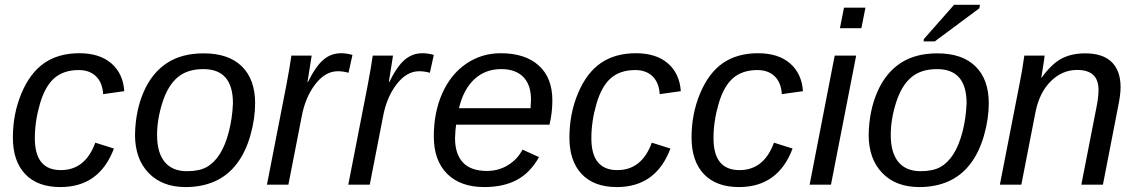

<svg xmlns="http://www.w3.org/2000/svg" viewBox="-20 -756 4653 786"><path d="M229 -59.6Q329.1 -59.6 370.1 -171.9L446.3 -147.9Q387.2 9.8 227.1 9.8Q133.3 9.8 83 -43.5Q32.7 -96.7 32.7 -192.9Q32.7 -290.5 68.1 -374.5Q103.5 -458.5 161.9 -498.3Q220.2 -538.1 305.2 -538.1Q387.7 -538.1 435.8 -496.6Q483.9 -455.1 488.8 -382.8L402.3 -370.6Q399.4 -418 373 -443.6Q346.7 -469.2 302.2 -469.2Q240.7 -469.2 202.6 -436.3Q164.6 -403.3 143.6 -331.5Q122.6 -259.8 122.6 -189.9Q122.6 -59.6 229 -59.6Z M1024.4 -333.5Q1024.4 -270 1004.9 -201.4Q985.4 -132.8 949 -85.2Q912.6 -37.6 859.9 -13.9Q807.1 9.8 739.7 9.8Q644 9.8 588.4 -47.9Q532.7 -105.5 532.7 -204.6Q534.7 -304.2 568.8 -381.3Q603 -458.5 663.6 -498Q724.1 -537.6 813.5 -537.6Q916 -537.6 970.2 -484.1Q1024.4 -430.7 1024.4 -333.5ZM933.6 -333.5Q933.6 -473.1 812.5 -473.1Q746.6 -473.1 706.8 -439.2Q667 -405.3 645 -336.4Q623 -267.6 623 -203.1Q623 -130.9 654.3 -93Q685.5 -55.2 745.1 -55.2Q795.4 -55.2 825.9 -72Q856.4 -88.9 879.4 -124.8Q902.3 -160.6 916.7 -216.3Q931.2 -272 933.6 -333.5Z M1406.7 -458Q1385.3 -464.4 1362.8 -464.4Q1311.5 -464.4 1270.3 -410.6Q1229 -356.9 1214.4 -275.4L1160.6 0H1072.8L1151.9 -405.3L1164.1 -472.7L1172.9 -528.3H1255.9L1238.8 -420.4H1240.7Q1272.9 -485.4 1304.2 -511.7Q1335.4 -538.1 1376.5 -538.1Q1398.9 -538.1 1422.9 -531.2Z M1739.7 -458Q1718.3 -464.4 1695.8 -464.4Q1644.5 -464.4 1603.3 -410.6Q1562 -356.9 1547.4 -275.4L1493.7 0H1405.8L1484.9 -405.3L1497.1 -472.7L1505.9 -528.3H1588.9L1571.8 -420.4H1573.7Q1606 -485.4 1637.2 -511.7Q1668.5 -538.1 1709.5 -538.1Q1731.9 -538.1 1755.9 -531.2Z M1847.2 -245.6Q1844.2 -228.5 1842.8 -190.4Q1842.8 -125.5 1875.2 -90.8Q1907.7 -56.2 1973.1 -56.2Q2020.5 -56.2 2059.1 -79.6Q2097.7 -103 2119.1 -143.6L2186.5 -112.8Q2150.9 -48.8 2095.9 -19.5Q2041 9.8 1962.9 9.8Q1864.7 9.8 1810.3 -44.7Q1755.9 -99.1 1755.9 -197.8Q1755.9 -295.9 1790.5 -373.8Q1825.2 -451.7 1888.2 -494.9Q1951.2 -538.1 2029.8 -538.1Q2129.9 -538.1 2185.5 -487.8Q2241.2 -437.5 2241.2 -345.7Q2241.2 -294.4 2229.5 -245.6ZM2151.9 -313 2153.8 -348.1Q2153.8 -408.7 2122.3 -440.9Q2090.8 -473.1 2031.7 -473.1Q1966.3 -473.1 1921.6 -431.4Q1877 -389.6 1858.9 -313Z M2507.3 -59.6Q2607.4 -59.6 2648.4 -171.9L2724.6 -147.9Q2665.5 9.8 2505.4 9.8Q2411.6 9.8 2361.3 -43.5Q2311 -96.7 2311 -192.9Q2311 -290.5 2346.4 -374.5Q2381.8 -458.5 2440.2 -498.3Q2498.5 -538.1 2583.5 -538.1Q2666 -538.1 2714.1 -496.6Q2762.2 -455.1 2767.1 -382.8L2680.7 -370.6Q2677.7 -418 2651.4 -443.6Q2625 -469.2 2580.6 -469.2Q2519 -469.2 2481 -436.3Q2442.9 -403.3 2421.9 -331.5Q2400.9 -259.8 2400.9 -189.9Q2400.9 -59.6 2507.3 -59.6Z M3007.3 -59.6Q3107.4 -59.6 3148.4 -171.9L3224.6 -147.9Q3165.5 9.8 3005.4 9.8Q2911.6 9.8 2861.3 -43.5Q2811 -96.7 2811 -192.9Q2811 -290.5 2846.4 -374.5Q2881.8 -458.5 2940.2 -498.3Q2998.5 -538.1 3083.5 -538.1Q3166 -538.1 3214.1 -496.6Q3262.2 -455.1 3267.1 -382.8L3180.7 -370.6Q3177.7 -418 3151.4 -443.6Q3125 -469.2 3080.6 -469.2Q3019 -469.2 2981 -436.3Q2942.9 -403.3 2921.9 -331.5Q2900.9 -259.8 2900.9 -189.9Q2900.9 -59.6 3007.3 -59.6Z M3418.5 -640.6 3435.1 -724.6H3522.9L3506.3 -640.6ZM3294.4 0 3397 -528.3H3484.9L3381.8 0Z M4027.8 -333.5Q4027.8 -270 4008.3 -201.4Q3988.8 -132.8 3952.4 -85.2Q3916 -37.6 3863.3 -13.9Q3810.5 9.8 3743.2 9.8Q3647.5 9.8 3591.8 -47.9Q3536.1 -105.5 3536.1 -204.6Q3538.1 -304.2 3572.3 -381.3Q3606.4 -458.5 3667 -498Q3727.5 -537.6 3816.9 -537.6Q3919.4 -537.6 3973.6 -484.1Q4027.8 -430.7 4027.8 -333.5ZM3937 -333.5Q3937 -473.1 3815.9 -473.1Q3750 -473.1 3710.2 -439.2Q3670.4 -405.3 3648.4 -336.4Q3626.5 -267.6 3626.5 -203.1Q3626.5 -130.9 3657.7 -93Q3689 -55.2 3748.5 -55.2Q3798.8 -55.2 3829.3 -72Q3859.9 -88.9 3882.8 -124.8Q3905.8 -160.6 3920.2 -216.3Q3934.6 -272 3937 -333.5ZM3760.7 -586.4 3762.2 -596.2 3885.7 -736.3H3991.7L3989.3 -722.2L3806.6 -586.4Z M4406.7 0 4468.3 -314.9Q4477.1 -357.9 4477.1 -388.2Q4477.1 -469.7 4389.6 -469.7Q4328.1 -469.7 4281.2 -422.9Q4234.4 -376 4218.8 -295.9L4161.1 0H4073.2L4154.3 -415.5Q4164.1 -461.9 4173.3 -528.3H4256.3Q4256.3 -522.9 4251.2 -490.5Q4246.1 -458 4242.7 -438H4244.1Q4284.7 -494.1 4325.4 -515.9Q4366.2 -537.6 4422.4 -537.6Q4494.6 -537.6 4531 -502Q4567.4 -466.3 4567.4 -398.9Q4567.4 -367.7 4557.1 -318.8L4495.1 0Z"/></svg>

Font: Liberation Sans
Style: Italic
Weight: 400
Italic angle: -12°
Designer: Steve Matteson
Foundry: Ascender Corporation
Version: Version 2.1.5